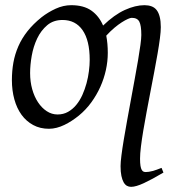

<svg xmlns="http://www.w3.org/2000/svg" viewBox="-20 -477 690 741"><path d="M326.2 -246.1Q326.2 -320.8 298.8 -360.4Q271.5 -399.9 221.2 -399.9Q186 -399.9 162.1 -379.6Q138.2 -359.4 123.5 -328.6Q108.9 -297.9 102.5 -262Q96.2 -226.1 96.2 -194.8Q96.2 -162.1 104.2 -133.1Q112.3 -104 126.7 -82.3Q141.1 -60.5 160.4 -47.9Q179.7 -35.2 202.1 -35.2Q224.6 -35.2 242.4 -45.2Q260.3 -55.2 274.2 -72Q288.1 -88.9 297.9 -110.6Q307.6 -132.3 314 -155.8Q320.3 -179.2 323.2 -202.6Q326.2 -226.1 326.2 -246.1ZM610.8 189Q566.4 215.3 535.4 229.7Q504.4 244.1 485.8 244.1Q477.1 244.1 469.7 240Q462.4 235.8 457 226.3Q451.7 216.8 448.5 201.7Q445.3 186.5 445.3 164.1Q445.3 149.4 448.7 122.6Q452.1 95.7 457.8 61.5Q463.4 27.3 470.7 -12.5Q478 -52.2 485.4 -92.8Q492.7 -133.3 500 -172.4Q507.3 -211.4 512.9 -244.9Q518.6 -278.3 522 -303.7Q525.4 -329.1 525.4 -341.8Q525.4 -378.9 517.6 -393.6Q509.8 -408.2 488.3 -408.2Q483.4 -408.2 473.4 -403.8Q463.4 -399.4 450 -390.9Q436.5 -382.3 421.1 -369.4Q405.8 -356.4 390.1 -339.4Q396 -308.6 396 -272.9Q396 -240.2 388.7 -206.8Q381.3 -173.3 367.2 -141.8Q353 -110.4 332.3 -81.8Q311.5 -53.2 284.2 -30.8Q271.5 -20.5 257.3 -11.2Q243.2 -2 228.5 5.1Q213.9 12.2 198.7 16.1Q183.6 20 168.9 20Q134.8 20 108.2 5.6Q81.5 -8.8 63.2 -33.9Q44.9 -59.1 35.4 -93.5Q25.9 -127.9 25.9 -168Q25.9 -203.1 31.7 -235.6Q37.6 -268.1 50.8 -298.3Q64 -328.6 85.9 -356.4Q107.9 -384.3 140.1 -410.2Q165 -429.7 194.8 -443.4Q224.6 -457 254.9 -457Q303.2 -457 332.8 -436Q362.3 -415 377.9 -378.4Q420.9 -419.9 461.7 -438.5Q502.4 -457 537.6 -457Q552.7 -457 564.7 -452.6Q576.7 -448.2 584.5 -438.2Q592.3 -428.2 596.4 -411.9Q600.6 -395.5 600.6 -372.1Q600.6 -355.5 597.2 -329.1Q593.8 -302.7 588.1 -269.8Q582.5 -236.8 575.2 -199Q567.9 -161.1 560.5 -122.3Q553.2 -83.5 545.9 -45.4Q538.6 -7.3 533 26.9Q527.3 61 523.9 88.9Q520.5 116.7 520.5 135.3Q520.5 152.8 522.2 163.1Q523.9 173.3 527.1 178.7Q530.3 184.1 534.2 185.5Q538.1 187 542.5 187Q553.7 187 568.4 183.1Q583 179.2 603.5 170.9Z"/></svg>

Font: Gentium Plus Eur
Style: Italic
Weight: 400
Italic angle: -8°
Designer: J. Victor Gaultney, Annie Olsen, Iska Routamaa, Becca Hirsbrunner
Foundry: SIL International
Version: Version 5.000